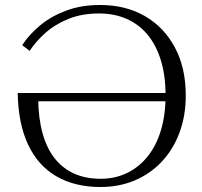

<svg xmlns="http://www.w3.org/2000/svg" viewBox="-20 -740 811 770"><path d="M381 -720Q484 -720 561 -675.5Q638 -631 681.5 -549.5Q725 -468 725 -357Q725 -276 700 -208.5Q675 -141 629 -92Q583 -43 520.5 -16.5Q458 10 383 10Q280 10 206 -33Q132 -76 92.5 -160.5Q53 -245 51 -367H687L689 -334H106L133 -345Q134 -265 151 -204.5Q168 -144 200 -104Q232 -64 278 -43.5Q324 -23 384 -23Q441 -23 489 -46Q537 -69 572 -112.5Q607 -156 625.5 -218Q644 -280 644 -357Q644 -436 625.5 -497Q607 -558 572.5 -600Q538 -642 488.5 -664Q439 -686 377 -686Q308 -686 254 -664Q200 -642 161.5 -607.5Q123 -573 99 -536L69 -559Q98 -603 142.5 -639.5Q187 -676 247 -698Q307 -720 381 -720Z"/></svg>

Font: Roboto Serif 120pt Expanded Light
Style: Regular
Weight: 300
Width: 7
Designer: Greg Gazdowicz
Foundry: Commercial Type
Version: Version 1.008